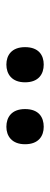

<svg xmlns="http://www.w3.org/2000/svg" viewBox="208 -996 160 617"><g transform="rotate(90 288.5 -688.0)"><path d="M388 -628C417 -628 444 -645 444 -688C444 -732 417 -748 388 -748C357 -748 331 -732 331 -688C331 -645 357 -628 388 -628ZM188 -628C218 -628 245 -645 245 -688C245 -732 218 -748 188 -748C158 -748 132 -732 132 -688C132 -645 158 -628 188 -628Z"/></g></svg>

Font: Noto Serif SemiBold
Style: Regular
Weight: 600
Designer: Monotype Design Team
Foundry: Monotype Imaging Inc.
Version: Version 2.013